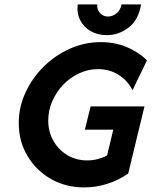

<svg xmlns="http://www.w3.org/2000/svg" viewBox="-20 -826 679 859"><path d="M356.2 12.5Q273.6 12.5 207.3 -25.7Q141 -63.9 102.4 -129.2Q63.9 -194.4 63.9 -275Q63.9 -346.5 93.8 -411.5Q123.6 -476.4 175 -527.4Q226.4 -578.5 292.4 -608Q358.3 -637.5 431.2 -637.5Q493.1 -637.5 545.8 -616Q598.6 -594.4 637.5 -556.2L572.9 -422.2Q551.4 -465.3 510.8 -491Q470.1 -516.7 418.1 -516.7Q374.3 -516.7 334 -497.9Q293.8 -479.2 262.8 -446.9Q231.9 -414.6 213.9 -373.3Q195.8 -331.9 195.8 -286.8Q195.8 -236.8 218.8 -196.2Q241.7 -155.6 281.2 -131.9Q320.8 -108.3 370.1 -108.3Q394.4 -108.3 417 -114.2Q439.6 -120.1 459 -130.6L486.8 -245.8H359.7L385.4 -350H626.4L553.5 -49.3Q509.7 -19.4 459.7 -3.5Q409.7 12.5 356.2 12.5ZM457.6 -668.8Q417.4 -668.8 386.1 -686.5Q354.9 -704.2 338.9 -735.4Q322.9 -766.7 327.8 -806.2H415.3Q412.5 -784.7 426.7 -768.4Q441 -752.1 463.2 -752.1Q483.3 -752.1 501 -766Q518.8 -779.9 523.6 -806.2H611.1Q600 -736.8 555.6 -702.8Q511.1 -668.8 457.6 -668.8Z"/></svg>

Font: Afacad
Style: Bold Italic
Weight: 700
Italic angle: -14°
Designer: Kristian Moeller
Foundry: Dicotype
Version: Version 1.000; ttfautohint (v1.8.4.7-5d5b)